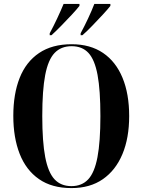

<svg xmlns="http://www.w3.org/2000/svg" viewBox="-20 -951 728 981"><path d="M345 10Q245 10 179 -36Q113 -82 80.5 -165Q48 -248 48 -359Q48 -471 80.5 -553Q113 -635 179.5 -680Q246 -725 346 -725Q441 -725 506.5 -680.5Q572 -636 606 -553.5Q640 -471 640 -358Q640 -246 605.5 -163.5Q571 -81 505.5 -35.5Q440 10 345 10ZM345 0Q398 0 430.5 -34.5Q463 -69 478 -148Q493 -227 493 -358Q493 -490 478.5 -568Q464 -646 432 -680.5Q400 -715 346 -715Q292 -715 259 -680.5Q226 -646 211 -568Q196 -490 196 -358Q196 -227 211 -148.5Q226 -70 258.5 -35Q291 0 345 0ZM234 -781Q253 -816 272 -856.5Q291 -897 305 -931H386V-921Q373 -904 347 -876Q321 -848 292.5 -819Q264 -790 243 -771H234ZM392 -781Q411 -816 430 -856.5Q449 -897 462 -931H544V-921Q531 -904 505 -876Q479 -848 451 -819Q423 -790 401 -771H392Z"/></svg>

Font: Noto Serif Display Condensed
Style: Bold
Weight: 700
Width: 3
Designer: Monotype Design Team
Foundry: Monotype Imaging Inc.
Version: Version 2.009